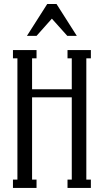

<svg xmlns="http://www.w3.org/2000/svg" viewBox="-20 -927 512 947"><path d="M312 -750 235.8 -835 160.2 -750H112.8L212.9 -907.2H258.8L358.9 -750ZM428.2 -680.2V-639.2H405.8V-41H428.2V0H313V-41H334V-446.8H138.2V-41H160.2V0H43.9V-41H65.9V-639.2H43.9V-680.2H160.2V-639.2H138.2V-486.8H334V-639.2H313V-680.2Z"/></svg>

Font: Margherita
Style: Regular
Weight: 400
Designer: James Puckett
Foundry: Dunwich Type Founders
Version: Version 1.008;hotconv 1.0.109;makeotfexe 2.5.65596